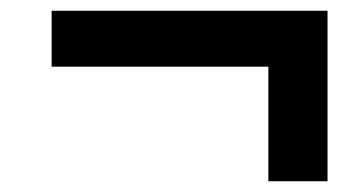

<svg xmlns="http://www.w3.org/2000/svg" viewBox="-20 -446 629 357"><path d="M479 -109V-322H76V-426H589V-109Z"/></svg>

Font: NotoSansHansBold
Style: Bold
Weight: 700
Designer: Ryoko NISHIZUKA  (kana & ideographs); Paul D. Hunt (Latin, Greek & Cyrillic); Wenlong ZHANG  (bopomofo); Sandoll Communi
Foundry: Adobe Systems Incorporated
Version: Version 1.00;December 8, 2021;FontCreator 13.0.0.2675 64-bit